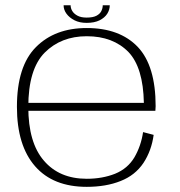

<svg xmlns="http://www.w3.org/2000/svg" viewBox="-20 -702 679 726"><path d="M308 4.5V-26Q204.5 -26 146 -94.5Q87 -162.5 87 -297.5Q87 -440.5 149 -503Q211 -565 308 -565Q407.5 -565 466 -505Q521.5 -446.5 524 -313H79.5V-283H567.5Q568.5 -292 568.5 -300.5Q568.5 -453 501 -524.5Q432.5 -596 308 -596Q187.5 -596 116 -524Q44 -452 44 -298Q44 -151.5 113 -73Q181 4.5 308 4.5ZM308 -26V4.5Q381 4.5 436 -17.5Q491 -39 522.5 -86Q553 -132.5 561 -192L521 -202.5Q513.5 -151 488.5 -107.5Q463 -64.5 415 -45Q367 -26 308 -26ZM307.5 -615.5Q337 -615.5 356.5 -625.2Q376 -635 385.5 -650Q395 -665 395 -682H368.5Q368.5 -671 363.2 -660.2Q358 -649.5 344.8 -642.5Q331.5 -635.5 307.5 -635.5Q286 -635.5 272.8 -642.8Q259.5 -650 253.2 -660.5Q247 -671 247 -682H220.5Q220.5 -665 231.5 -650Q242.5 -635 261.8 -625.2Q281 -615.5 307.5 -615.5Z"/></svg>

Font: Anybody SemiExpanded ExtraLight
Style: Regular
Weight: 250
Width: 6
Version: Version 1.113;gftools[0.9.25]